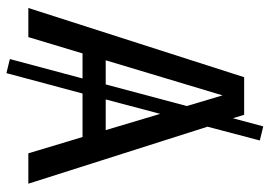

<svg xmlns="http://www.w3.org/2000/svg" viewBox="-144 -646 860 613"><g transform="rotate(90 286.5 -340.0)"><path d="M470 0 418 -173H279L214 70L169 59L231 -173H151L99 0H6L227 -689H347L358 -653L384 -750L429 -739L385 -572L567 0ZM173 -247H250L319 -506L285 -620ZM298 -247H396L344 -421Z"/></g></svg>

Font: Fira Sans
Style: Regular
Weight: 400
Designer: Carrois Corporate & Edenspiekermann AG
Foundry: Carrois Corporate GbR & Edenspiekermann AG
Version: Version 4.106;PS 004.106;hotconv 1.0.70;makeotf.lib2.5.58329